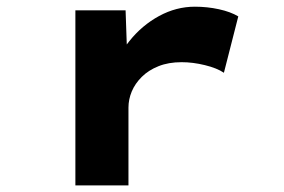

<svg xmlns="http://www.w3.org/2000/svg" viewBox="-20 -562 862 582"><path d="M208.5 0V-530.7H360.7L367.6 -332.3L317.5 -331.4Q334.1 -390 372.3 -437.6Q410.4 -485.3 462.3 -513.5Q514.2 -541.7 570.7 -541.7Q608.3 -541.7 643.6 -534Q678.9 -526.3 702.3 -512.3L658.7 -341.4Q637.8 -355.6 601.3 -364.5Q564.8 -373.5 530.5 -373.5Q490.6 -373.5 460.4 -361.3Q430.1 -349.2 409.8 -329Q389.5 -308.8 379.4 -284.8Q369.4 -260.7 369.4 -235.9V0Z"/></svg>

Font: Lexend Zetta
Style: Regular
Weight: 400
Designer: Bonnie Shaver-Troup, Thomas Jockin
Foundry: Lexend
Version: Version 1.007